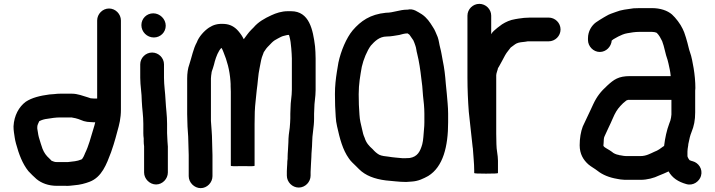

<svg xmlns="http://www.w3.org/2000/svg" viewBox="-20 -773 3701 994"><path d="M332 66H274C262.3 66 258 63.4 249 60H248L235 47C219.5 33.2 208.6 18.6 200 -3L191 -30C188.3 -38.7 185 -49.7 181 -63C176.3 -80.6 176.5 -91.4 173 -107V-116C173 -127.6 180.1 -136.4 183 -145C183.7 -145 184 -145.3 184 -146C196.9 -152.4 209.6 -156.3 225 -158C246.2 -161.5 268.5 -165 291 -165H352C352.7 -165 353.7 -164.7 355 -164C377 -160.9 394.3 -153.9 414 -146C426 -142.7 437.3 -141 448 -141C454 -140.3 459.7 -140 465 -140H473L469 -124L463 -104C449.8 -61 439.1 -17.2 420 21C418.6 25.1 407.7 53 400 53C380 61.6 357.3 63.2 332 66ZM544.5 -729C511 -729 483 -700.3 483 -667V-263H465C461 -263 456.7 -263.3 452 -264H450L435 -269C410.5 -276 382.6 -288 352 -288H292C282 -288 272 -287.3 262 -286L236 -284C187.5 -277.5 145.5 -267.6 113 -246C78.3 -220 53 -175.6 50 -119C50 -108.3 50.7 -98.3 52 -89C55.5 -67.7 56.4 -52.6 63 -29C78 26.1 96.3 74.6 127 113C139.7 127 155.4 141.8 169 154C194.1 174.7 230.1 189 274 189H318C336.8 190.2 348.5 187.6 366 186C393.8 184 421 176.8 444 168C507.1 144 531.4 77.8 555 15L568 -24C574.6 -47.1 581.8 -68.6 587 -91C597.5 -127.9 606 -160.1 606 -206V-667C606 -700.3 578 -729 544.5 -729Z M706 -440V-370C706 -328.7 714 -290.5 714 -250C715.8 -207.7 722 -174.8 722 -132V-84C722 -74 722.7 -64.7 724 -56V-42C724 -33.3 724.7 -24.7 726 -16V120C726 153 755 182 788 182C821 182 849 153 849 120V-4C850 -16.9 847 -29.5 847 -42C847 -54.9 845 -70.8 845 -84V-132C845 -176.8 839.1 -210.6 837 -255C835.5 -292.7 829 -331.7 829 -370V-440C829 -473.3 801 -501 767.5 -501C734 -501 706 -473.3 706 -440ZM712 -643C712 -607.8 741.1 -579 776.5 -579C810.5 -579 838 -605.8 838 -640C838 -674.8 807.8 -704 773.5 -704C739.5 -704 712 -677.2 712 -643Z M955 -40C955 -19.9 957 10.3 957 30V139C957 172 986 201 1019 201C1052 201 1080 172 1080 139V30C1080 8.9 1078 -19.8 1078 -43C1078 -78.4 1073.9 -114.1 1072 -147V-367C1072 -375.4 1074 -387.1 1075 -394C1075 -402.4 1079.6 -410.3 1082 -419L1088 -439L1092 -455C1099.1 -479.7 1110.2 -509.2 1126 -525C1128 -523 1129 -521.7 1129 -521C1131.7 -516.3 1134.3 -510.3 1137 -503C1155.1 -459.5 1168.9 -411.2 1173 -354C1173 -348.7 1173.3 -343.3 1174 -338V-327C1174.7 -317.7 1175 -308 1175 -298V85C1175 87.7 1195.3 88.3 1236 87C1277.3 88.3 1298 87.7 1298 85V-131C1298 -152.3 1298.3 -173.3 1299 -194C1300.3 -234 1306.3 -268.4 1309 -305C1314.8 -342.6 1316.2 -387 1324 -421C1328.8 -441.2 1329.8 -456.9 1336 -477L1345 -501V-502C1349 -507.3 1353.3 -513.7 1358 -521C1366.2 -532 1379.4 -542.7 1387 -552C1396.6 -561.6 1406.4 -567.7 1419 -574C1427.7 -577.9 1437.9 -585 1448 -587L1464 -591C1466 -591.7 1468 -592 1470 -592H1476C1477.3 -589.3 1478 -587.3 1478 -586C1483.3 -567.3 1486.4 -544.7 1488 -522L1490 -494C1490.7 -486 1491 -478 1491 -470V-309C1491 -273.1 1484 -247.3 1484 -211C1483.3 -201 1483 -192 1483 -184V-161C1483 -153.7 1482.7 -146 1482 -138L1480 -112C1476.2 -89.3 1473 -60.6 1473 -36C1473 -17.2 1469 18.9 1469 40V49C1467.7 57 1467 66 1467 76C1467 81.3 1466.7 86.7 1466 92C1466 100 1465.7 107 1465 113V136C1465 169.3 1493 198 1526.5 198C1560 198 1588 169.3 1588 136V117C1588 104.3 1590 89.9 1590 76C1590 63 1592 53.1 1592 40C1592 16.6 1596 -11.3 1596 -34C1596 -75.7 1606 -115 1606 -158V-184C1606 -191.3 1606.3 -199.3 1607 -208C1607 -243.7 1614 -270.3 1614 -307V-470C1614 -481.3 1613.7 -492.7 1613 -504L1611 -533C1600.3 -618.8 1581.6 -715 1487 -715H1470C1438 -715 1409 -705.2 1385 -694C1349.4 -677.8 1316.7 -659.1 1293 -631L1280 -618C1266.1 -604.1 1253.4 -585.2 1242 -570C1234.4 -585.2 1227.6 -595.9 1214 -612C1194.7 -634.7 1171 -647 1143 -649C1106.7 -651.8 1084 -644.2 1062 -630C1037.1 -613.4 1009.5 -583 999 -554C980.2 -520.1 973.1 -478.2 960 -439C952.6 -419.9 949 -392.3 949 -367V-182C949 -170 949.3 -157.3 950 -144C950 -108.3 955 -76 955 -40Z M1978 -707C1895.9 -698.8 1847.9 -664.4 1806 -616C1772.9 -576.3 1745 -509.8 1732 -449L1724 -401C1718.4 -364.7 1714 -328.8 1714 -286C1714 -265.3 1714.3 -245 1715 -225C1717.7 -186.2 1717 -151 1725 -119C1739.3 -54.6 1754 2.2 1786 47C1796.8 63.2 1808.9 72.9 1822 86L1839 103C1871.7 135.7 1919 153.7 1977 161C2013.3 163.8 2044.5 169 2083 169C2093 168.3 2102.3 167.7 2111 167C2146.2 165 2172.4 151.4 2197 138C2274.2 90.5 2300 -15 2300 -140V-185C2300 -219 2295.6 -257 2293 -289L2288 -339C2284.7 -383 2280.5 -419.8 2272 -460C2267.4 -483.1 2265 -503.4 2259 -525C2253.6 -544.9 2252.5 -562.7 2246 -581C2237.2 -600.3 2232.2 -617.3 2221 -633C2204.7 -659.1 2190.6 -680.8 2164 -699C2141.7 -711.8 2120.5 -730.3 2090 -723H2088C2048.4 -723 2016.8 -707 1978 -707ZM2090 -600C2092.3 -598.4 2097.6 -595.4 2100 -593C2107.5 -582.5 2112.8 -573.6 2120 -564C2124 -556 2126.7 -547 2130 -538C2135.3 -524.7 2135.4 -509.5 2140 -494C2149.7 -455.1 2156.2 -410.9 2161 -368L2166 -328L2170 -277C2173.5 -248.9 2177 -215.2 2177 -185V-140C2177 -127.3 2176.3 -115 2175 -103C2172.7 -78.7 2171.9 -48 2166 -26C2155.4 11.2 2141.5 38.3 2101 45C2094.3 45 2087 45.3 2079 46H2063C2041.8 43.9 2012.5 41.9 1991 38C1976.1 36.3 1955.9 34.5 1943 28C1929.2 20.1 1919.3 10.6 1909 -1C1891.3 -16.7 1875.8 -33 1868 -59C1860.8 -75.2 1858.7 -83.8 1854 -106C1848.1 -131.8 1842.6 -150.1 1841 -179C1838.2 -210.6 1837 -249.5 1837 -285C1837 -338.9 1845 -381.1 1853 -427C1861.4 -464.9 1880.3 -510.7 1900 -537C1918.8 -557.9 1943.3 -584 1982 -584C2004.1 -584 2026.8 -588.9 2047 -592C2059 -595.3 2075.4 -600 2088 -600Z M2400 -692V-372C2400 -311.6 2402.8 -249.1 2407 -194C2414.5 -131.6 2419.7 -71.7 2427 -11C2427.7 -9 2428 -7 2428 -5C2430.2 33.8 2435 71.3 2435 109V123C2435 125 2455.3 126 2496 126C2537.3 126 2558 125 2558 123V59C2558 29.3 2550 4.1 2550 -27C2549.3 -44.3 2549 -62 2549 -80V-384C2549 -393.8 2558 -414.7 2558 -420C2559.3 -422 2561 -424.7 2563 -428C2575.9 -452.3 2583 -463.1 2595 -487C2604.4 -503.9 2613.3 -511.8 2624 -527C2635.9 -534.9 2644.3 -543.2 2654 -548C2666.2 -554.1 2683.5 -555.1 2700 -557L2712 -559H2820C2854.1 -559 2882 -586.5 2882 -620.5C2882 -654.5 2854.1 -682 2820 -682H2725C2717.7 -682 2710.7 -681.7 2704 -681C2696.7 -681 2689.3 -680.3 2682 -679L2666 -677C2660 -675.7 2654 -674.7 2648 -674C2620.9 -669.8 2598.5 -659.4 2579 -647L2555 -629C2541.5 -618.2 2528.8 -607.7 2523 -596V-692C2523 -725.3 2495 -753 2461.5 -753C2428 -753 2400 -725.3 2400 -692Z M3539 36V12C3539.7 7.3 3540 2.7 3540 -2C3541.3 -8 3542.3 -14.3 3543 -21C3543 -25 3543.7 -29.3 3545 -34C3549.1 -54.7 3552.6 -70.6 3560 -89C3572.7 -119.9 3579 -150.4 3579 -191V-304C3579 -308 3579.3 -312.3 3580 -317C3580 -350.7 3576.4 -387.6 3571 -420C3566.2 -446.3 3560.8 -480.1 3552 -503C3546.9 -516.5 3543.3 -535.9 3539 -551L3531 -579C3527.7 -589.7 3524.7 -598.7 3522 -606L3514 -624C3502.9 -648.5 3478.2 -680.6 3459 -698C3435.2 -718.6 3398.5 -731 3355 -731H3292C3282 -731 3271.3 -730.7 3260 -730C3225.8 -725.1 3195.2 -722.2 3168 -711C3150.2 -704.5 3134.6 -700 3120 -691L3106 -683C3095.1 -677.1 3075.5 -664 3065 -657C3042.9 -640.7 3024 -611 3024 -575V-566C3024 -533 3052 -504 3085 -504C3118.6 -504 3144.4 -531.8 3147 -563C3151.4 -567.4 3159.2 -572.1 3163 -574L3181 -584C3193.4 -590.2 3211.4 -598.6 3228 -601C3246.7 -604.4 3267.6 -608 3290 -608H3355C3358.3 -608 3361.7 -607.7 3365 -607C3370.5 -607 3375.7 -604.1 3380 -603C3393.2 -589.8 3400 -576 3408 -560C3419.7 -530.8 3424.6 -492.6 3436 -463L3441 -443C3445.8 -420.8 3449.9 -404.8 3452 -382V-379H3242C3181.8 -379 3158.5 -361.6 3124 -330C3090.5 -299.4 3070.1 -273.9 3051 -233L3039 -207C3024.7 -178.4 3011 -146.1 2997 -118C2986.9 -91.7 2981 -57.1 2981 -21C2981 24.1 3000 54.9 3026 78C3039.8 90 3059.3 100 3073 111C3099.4 132.1 3134.6 146.3 3175 153L3192 156C3199.3 156.7 3207 157.3 3215 158H3296C3330.4 158 3366.5 148.3 3391 136C3406.7 129.7 3426.7 121.6 3440 115L3441 114C3461 148.9 3491.3 168.1 3533 180C3569.7 190.7 3601.1 164.9 3609 138C3619.9 100.8 3594.9 69.8 3567 62C3561.7 60.5 3556.8 59.4 3552 57H3551C3546 52 3540.7 43 3539 36ZM3456 -256V-180L3454 -164C3452.2 -153.2 3449.5 -144.1 3445 -134C3431.4 -97.8 3423.3 -59.7 3418 -17L3414 -15L3393 0C3385.1 4.7 3378 9.3 3367 13C3346.3 22.5 3325 35 3296 35H3221C3217 35 3213 34.7 3209 34L3192 31C3188.7 31 3185.7 30.3 3183 29C3170.8 27.3 3155.9 20.9 3148 13C3140.7 7.7 3131.7 2 3121 -4C3114.6 -8 3107.1 -11.9 3104 -18V-21C3104 -24.3 3104.3 -28.3 3105 -33C3105 -45.2 3105.9 -62.3 3111 -70C3123 -98.1 3139.2 -128.7 3151 -157L3161 -179C3174.2 -205.4 3184.3 -217.3 3206 -239C3213.3 -245 3219 -249.7 3223 -253L3229 -255C3229.7 -255.7 3230.3 -256 3231 -256Z"/></svg>

Font: Smoothie
Style: Regular
Weight: 400
Foundry: Cannot Into Space Fonts
Version: Version 0.8